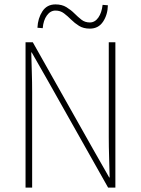

<svg xmlns="http://www.w3.org/2000/svg" viewBox="-20 -852 640 872"><path d="M96 0V-660H129L403 -174L476 -46H478Q477 -93 475.5 -139Q474 -185 474 -231V-660H504V0H471L197 -486L124 -614H122Q123 -567 124.5 -523.5Q126 -480 126 -433V0ZM388 -722Q359 -722 339 -734.5Q319 -747 303 -763Q287 -779 270.5 -791.5Q254 -804 232 -804Q209 -804 193 -782Q177 -760 174 -724L150 -726Q152 -769 172.5 -800.5Q193 -832 232 -832Q261 -832 281.5 -819.5Q302 -807 318 -791Q334 -775 350 -762.5Q366 -750 388 -750Q411 -750 426.5 -772Q442 -794 446 -830L470 -828Q469 -785 448 -753.5Q427 -722 388 -722Z"/></svg>

Font: Source Code Pro ExtraLight ExtraLight
Style: Regular
Weight: 250
Monospace: yes
Version: Version 1.018;hotconv 1.0.116;makeotfexe 2.5.65601